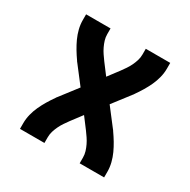

<svg xmlns="http://www.w3.org/2000/svg" viewBox="-124 -637 748 755"><g transform="rotate(30 250.0 -260.0)"><path d="M59 0V-26Q59 -46 64 -66Q69 -86 77.5 -104.5Q86 -123 96.5 -140.5Q107 -158 119 -175Q120 -177 121.5 -179Q123 -181 124 -182L184 -260L124 -338Q123 -339 121.5 -341Q120 -343 119 -345Q107 -362 96.5 -379.5Q86 -397 77.5 -415.5Q69 -434 64 -454Q59 -474 59 -494V-520H170V-494Q170 -480 174 -467Q178 -454 184 -441.5Q190 -429 197.5 -418Q205 -407 213 -396L250 -347L287 -396Q295 -407 302.5 -418Q310 -429 316 -441.5Q322 -454 326 -467Q330 -480 330 -494V-520H441V-494Q441 -474 436 -454Q431 -434 422.5 -415.5Q414 -397 403.5 -379.5Q393 -362 381 -345Q380 -343 378.5 -341Q377 -339 376 -338L316 -260L376 -182Q377 -181 378.5 -179Q380 -177 381 -175Q393 -158 403.5 -140.5Q414 -123 422.5 -104.5Q431 -86 436 -66Q441 -46 441 -26V0H330V-26Q330 -40 326 -53Q322 -66 316 -78.5Q310 -91 302.5 -102Q295 -113 287 -124L250 -173L213 -124Q205 -113 197.5 -102Q190 -91 184 -78.5Q178 -66 174 -53Q170 -40 170 -26V0Z"/></g></svg>

Font: Iosevka Curly
Style: Bold
Weight: 700
Monospace: yes
Designer: Belleve Invis
Foundry: Belleve Invis
Version: Version 22.1.2; ttfautohint (v1.8.4)